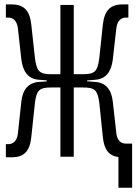

<svg xmlns="http://www.w3.org/2000/svg" viewBox="-20 -716 626 877"><path d="M6.8 2.4H33.2C90.3 2.4 116.2 -24.9 123 -90.3L139.6 -246.1C147 -303.7 159.2 -316.4 213.4 -316.4H255.9V0H316.9V-316.4H359.4C414.1 -316.4 425.8 -303.7 433.6 -246.1L449.7 -90.3C455.6 -32.7 477.1 -4.4 521 1.5V141.6H583.5V-60.1H555.2C534.2 -60.1 515.6 -72.8 511.7 -105.5L495.1 -252.9C488.8 -307.6 462.9 -338.4 415 -341.8L377.9 -344.7V-348.6L415 -351.6C462.9 -355 488.3 -387.2 495.1 -443.4L511.7 -588.9C516.1 -622.6 534.2 -635.7 555.2 -635.7H566.4V-695.8H540C482.9 -695.8 457 -667.5 449.7 -603L433.6 -450.7C425.8 -391.1 414.1 -377 359.4 -377H316.9V-693.4H255.9V-377H213.4C159.2 -377 147.5 -391.1 139.6 -450.7L123 -603C116.2 -667.5 90.3 -695.8 33.2 -695.8H6.8V-635.7H18.1C38.6 -635.7 56.6 -622.6 61.5 -588.9L77.6 -443.4C85 -387.2 109.9 -355 158.2 -351.6L193.4 -349.1V-344.2L158.2 -341.8C109.9 -338.4 84 -307.6 77.6 -252.9L61.5 -104.5C57.1 -70.8 38.6 -57.6 18.1 -57.6H6.8Z"/></svg>

Font: Cascadia Code PL Light
Style: Regular
Weight: 300
Monospace: yes
Designer: Aaron Bell
Foundry: Saja Typeworks
Version: Version 2404.023